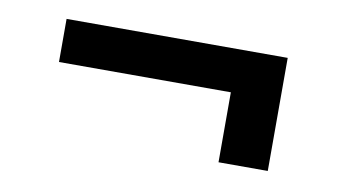

<svg xmlns="http://www.w3.org/2000/svg" viewBox="-37 -461 628 347"><g transform="rotate(10 277.0 -287.0)"><path d="M467.8 -391.1V-183.6H377.4V-312H62V-391.1Z"/></g></svg>

Font: Vazirmatn UI FD
Style: Regular
Weight: 400
Designer: Saber Rastikerdar
Foundry: Saber Rastikerdar
Version: Version 33.003